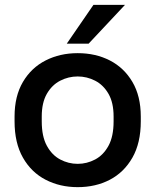

<svg xmlns="http://www.w3.org/2000/svg" viewBox="-20 -760 640 791"><path d="M300 11Q227 11 168 -19.5Q109 -50 74.5 -110.5Q40 -171 40 -260V-280Q40 -364 74.5 -422.5Q109 -481 168 -511Q227 -541 300 -541Q374 -541 432.5 -511Q491 -481 525.5 -422.5Q560 -364 560 -280V-260Q560 -171 525.5 -110.5Q491 -50 432.5 -19.5Q374 11 300 11ZM300 -85Q338 -85 372 -103Q406 -121 427 -159.5Q448 -198 448 -260V-280Q448 -337 427 -373.5Q406 -410 372 -427.5Q338 -445 300 -445Q262 -445 228 -427.5Q194 -410 173 -373.5Q152 -337 152 -280V-260Q152 -198 173 -159.5Q194 -121 228 -103Q262 -85 300 -85ZM255 -580 365 -740H495L345 -580Z"/></svg>

Font: Golos Text Medium
Style: Regular
Weight: 500
Designer: A.Korolkova, Vitaly Kuzmin
Foundry: ParaType Ltd
Version: Version 2.004